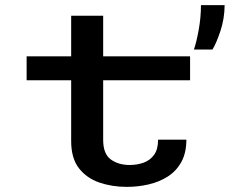

<svg xmlns="http://www.w3.org/2000/svg" viewBox="-20 -720 915 750"><path d="M258 -169V-406.5H84V-500H258V-658.5H383V-500H722.5V-406.5H383V-174Q383 -118.5 413 -97Q443 -75.5 486.5 -75.5Q515.5 -75.5 540.8 -84.5Q566 -93.5 581.8 -115Q597.5 -136.5 597.5 -174.5H708Q708 -122.5 688.2 -87Q668.5 -51.5 635 -30.2Q601.5 -9 560 0.5Q518.5 10 475.5 10Q417.5 10 368 -7Q318.5 -24 288.2 -63Q258 -102 258 -169ZM737.5 -526.5Q747 -553.5 756 -602.5Q765 -651.5 765 -700H857.5Q857 -646.5 841 -598.8Q825 -551 810 -526.5Z"/></svg>

Font: Trispace SemiExpanded Medium
Style: Regular
Weight: 500
Width: 6
Designer: Tyler Finck
Foundry: Etcetera Type Company
Version: Version 1.210; ttfautohint (v1.8.3)